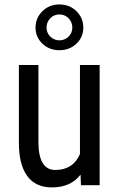

<svg xmlns="http://www.w3.org/2000/svg" viewBox="-20 -814 523 844"><path d="M334 -46.4Q291 9.8 208.5 9.8Q136.7 9.8 100.1 -39.8Q63.5 -89.4 63 -184.1V-528.3H148.9V-190.4Q148.9 -66.9 223.1 -66.9Q301.8 -66.9 331.5 -137.2V-528.3H418V0H335.9ZM346.2 -692.9Q346.2 -650.4 315.9 -621.8Q285.6 -593.3 241.2 -593.3Q196.3 -593.3 166.3 -622.1Q136.2 -650.9 136.2 -692.9Q136.2 -734.9 166.3 -764.6Q196.3 -794.4 241.2 -794.4Q286.1 -794.4 316.2 -764.6Q346.2 -734.9 346.2 -692.9ZM184.6 -692.9Q184.6 -669.9 200.9 -653.3Q217.3 -636.7 241.2 -636.7Q264.6 -636.7 281.2 -652.8Q297.9 -668.9 297.9 -692.9Q297.9 -716.8 281.5 -733.6Q265.1 -750.5 241.2 -750.5Q216.8 -750.5 200.7 -733.4Q184.6 -716.3 184.6 -692.9Z"/></svg>

Font: Roboto Condensed
Style: Regular
Weight: 400
Designer: Google
Version: Version 2.001047; 2015